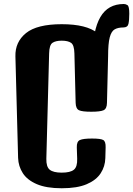

<svg xmlns="http://www.w3.org/2000/svg" viewBox="-20 -954 679 979"><path d="M294.9 5.9Q216.3 5.9 167.5 -15.1Q118.7 -36.1 96.2 -71.3Q73.7 -106.4 72.3 -148.9L58.6 -666.5Q56.6 -739.7 112.5 -785.2Q168.5 -830.6 294.9 -830.6Q421.4 -830.6 477.3 -785.2Q533.2 -739.7 531.2 -666.5L525.4 -429.2Q524.9 -399.4 507.8 -391.8Q490.7 -384.3 445.3 -384.3Q399.4 -384.3 383.1 -391.8Q366.7 -399.4 365.7 -429.2L359.4 -681.6Q358.4 -724.6 342.3 -735.6Q326.2 -746.6 294.9 -746.6Q263.7 -746.6 247.6 -735.6Q231.4 -724.6 230.5 -681.6L216.3 -144.5Q215.3 -103.5 233.6 -88.6Q252 -73.7 294.9 -73.7Q338.4 -73.7 356.7 -88.6Q375 -103.5 373.5 -144.5L371.6 -202.6Q370.6 -232.4 387.5 -240Q404.3 -247.6 449.2 -247.6Q493.7 -247.6 506.6 -240Q519.5 -232.4 518.6 -202.6L517.1 -147.9Q516.1 -105.5 493.4 -70.6Q470.7 -35.6 422.4 -14.9Q374 5.9 294.9 5.9ZM531.2 -666.5 454.1 -617.7 452.6 -666.5Q452.6 -799.3 491.5 -866.5Q530.3 -933.6 611.3 -933.6Q621.1 -933.6 630.1 -927.7Q639.2 -921.9 639.2 -884.3Q639.2 -851.1 635 -832.5Q630.9 -814 608.9 -814Q582 -814 564.9 -804.4Q547.9 -794.9 539.6 -763.7Q531.2 -732.4 531.2 -666.5Z"/></svg>

Font: Denk One
Style: Regular
Weight: 400
Designer: Irina Smirnova, Eben Sorkin
Foundry: Sorkin Type Co.f
Version: Version 1.004; ttfautohint (v1.8.4.7-5d5b);gftools[0.9.23]